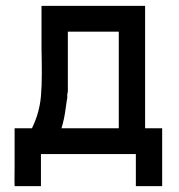

<svg xmlns="http://www.w3.org/2000/svg" viewBox="-20 -515 605 648"><path d="M118.2 4.9V7.8V30.3V47.9V63.5V79.1V94.7V113.3H99.6H97.7H93.8H85H75.2H69.3H62.5H53.7H46.9H29.3Q27.3 5.9 29.3 92.8V88.9V55.7V22.5V-1V-23.4V-44.9V-64.5V-82H46.9H48.8H52.7H63.5H73.2H81.1H87.9Q98.6 -104.5 104.5 -123Q115.2 -156.2 118.2 -190.4Q121.1 -224.6 121.1 -265.6Q121.1 -309.6 120.1 -350.6V-386.7V-423.8V-449.2V-476.6V-495.1H469.7V-82H472.7H481.4H489.3H500H509.8H527.3V-64.5V-62.5V-58.6V-25.4V7.8V31.2V54.7V75.2V94.7V113.3H509.8H505.9H502.9H493.2H484.4H477.5H471.7H463.9H456.1H438.5V94.7V92.8V88.9V64.5V40V23.4V6.8V4.9ZM380.9 -408.2H377.9H354.5H319.3H285.2H250H214.8H209Q209 -409.2 209 -246.1Q209 -235.4 209 -224.6V-206.1V-204.1Q207 -200.2 207 -196.3V-195.3Q207 -189.5 207 -185.5V-183.6Q206.1 -182.6 202.6 -156.2Q199.2 -129.9 195.8 -114.3Q192.4 -98.6 187.5 -82H380.9Z"/></svg>

Font: LeFont
Style: Default
Weight: 400
Designer: Leryon MEDIA
Version: Version 1.0